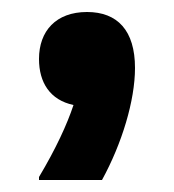

<svg xmlns="http://www.w3.org/2000/svg" viewBox="-20 -175 290 320"><path d="M150 125C183.3 64.2 205 -7.5 205 -61.7C205 -124.2 175.8 -155 125 -155C73.3 -155 45 -123.3 45 -76.7C45 -37.5 63.3 -8.3 102.5 0C91.7 32.5 73.3 72.5 45 120V125Z"/></svg>

Font: Familjen Grotesk
Style: Bold
Weight: 700
Designer: Anders Wikstroem, Jonas Baeckman, Matilda Gysing, Kristian Moeller
Foundry: Familjen STHLM AB
Version: Version 2.000